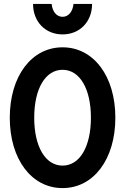

<svg xmlns="http://www.w3.org/2000/svg" viewBox="-20 -952 640 982"><path d="M300 10C459 10 570 -138 570 -350C570 -562 459 -710 300 -710C141 -710 30 -562 30 -350C30 -138 141 10 300 10ZM300 -105C212 -105 155 -202 155 -350C155 -498 212 -595 300 -595C388 -595 445 -498 445 -350C445 -202 388 -105 300 -105ZM244 -932H149C149 -841 212 -776 300 -776C388 -776 451 -841 451 -932H356C352 -892 330 -866 300 -866C270 -866 248 -892 244 -932Z"/></svg>

Font: CommitMono
Style: Bold
Weight: 700
Monospace: yes
Designer: Eigil Nikolajsen
Foundry: Eigil Nikolajsen
Version: Version 1.143